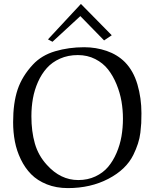

<svg xmlns="http://www.w3.org/2000/svg" viewBox="-20 -941 794 979"><path d="M392.6 -920.9 549.8 -761.2 510.7 -734.9 389.6 -858.9 247.6 -728 224.6 -740.2ZM46.9 -317.9Q46.9 -416 69.8 -484.4Q92.8 -552.7 147.9 -611.8Q191.9 -659.2 261.2 -679.7Q330.6 -700.2 409.2 -700.2Q469.2 -700.2 523.9 -681.4Q578.6 -662.6 617.2 -624Q660.6 -579.6 680.9 -510Q701.2 -440.4 701.2 -363.8Q701.2 -332.5 700.2 -313Q699.2 -293.5 695.8 -264.9Q692.4 -236.3 683.3 -208.5Q674.3 -180.7 660.2 -151.9Q623.5 -76.7 532.7 -29.3Q441.9 18.1 326.2 18.1Q266.6 18.1 218.5 -1.2Q170.4 -20.5 138.9 -52.5Q107.4 -84.5 86.2 -128.4Q64.9 -172.4 55.9 -219.5Q46.9 -266.6 46.9 -317.9ZM140.1 -348.1Q140.1 -271 157.7 -209.5Q175.3 -147.9 219.2 -100.1Q288.6 -22.9 378.9 -22.9Q427.2 -22.9 466.3 -41.3Q505.4 -59.6 531 -89.8Q556.6 -120.1 574.2 -161.1Q591.8 -202.1 599.4 -245.8Q606.9 -289.6 606.9 -335.9Q606.9 -380.4 599.4 -424.3Q591.8 -468.3 574.2 -511.2Q556.6 -554.2 531 -586.9Q505.4 -619.6 465.6 -639.9Q425.8 -660.2 377 -660.2Q326.7 -660.2 286.1 -642.1Q245.6 -624 218.8 -594Q191.9 -564 173.8 -523.4Q155.8 -482.9 147.9 -439.2Q140.1 -395.5 140.1 -348.1Z"/></svg>

Font: Aref Ruqaa
Style: Regular
Weight: 400
Designer: Abdoulla Aref
Version: Version 0.7